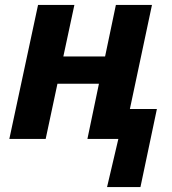

<svg xmlns="http://www.w3.org/2000/svg" viewBox="-20 -566 700 782"><path d="M416 196 462 0H336L383 -225H214L166 0H18L135 -546H283L238 -336H408L452 -546H599L509 -122H619L552 196Z"/></svg>

Font: Noto IKEA Latin
Style: Bold Italic
Weight: 700
Italic angle: -12°
Designer: Monotype Design Team
Foundry: Monotype Imaging Inc.
Version: Version 1.0